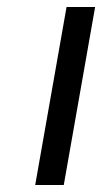

<svg xmlns="http://www.w3.org/2000/svg" viewBox="-20 -531 293 551"><path d="M81 0 171 -511H253L163 0Z"/></svg>

Font: Overpass
Style: Italic
Weight: 400
Italic angle: -10°
Designer: Delve Withrington, Dave Bailey, Thomas Jockin
Foundry: Delve Fonts LLC
Version: Version 4.000